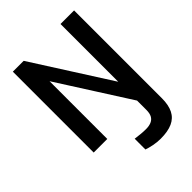

<svg xmlns="http://www.w3.org/2000/svg" viewBox="-274 -867 1239 1239"><g transform="rotate(-45 345.5 -247.5)"><path d="M446 243Q414 243 381.5 236.5Q349 230 327 222V124Q349 127 374.5 129.5Q400 132 423 132Q451 132 471 123.5Q491 115 501.5 96.5Q512 78 512 45V-55H636V63Q636 125 616 165Q596 205 554 224Q512 243 446 243ZM77 0V-738H176L512 -211V-738H636V0H537L201 -527V0Z"/></g></svg>

Font: Exo Thin SemiBold
Style: Regular
Weight: 600
Version: Version 2.000